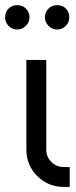

<svg xmlns="http://www.w3.org/2000/svg" viewBox="-35 -736 301 756"><path d="M68.8 -500V-147Q68.8 -85.8 111.3 -43.3Q154.7 0 215.8 0H239.5V-78.3H215.8Q187.2 -78.3 167.2 -98.3Q147.2 -118.3 147.2 -147V-500ZM33.2 -715.8Q12.2 -715.8 -1.3 -702.3Q-14.8 -688.8 -14.8 -667.8Q-14.8 -647.7 -1.3 -634.2Q13 -619.8 33.2 -619.8Q52.5 -619.8 66.8 -634.2Q81.2 -648.5 81.2 -667.8Q81.2 -688 66.8 -702.3Q53.3 -715.8 33.2 -715.8ZM189.8 -715.8Q169.7 -715.8 156.2 -702.3Q141.8 -688 141.8 -667.8Q141.8 -648.5 156.2 -634.2Q170.5 -619.8 189.8 -619.8Q210 -619.8 224.3 -634.2Q237.8 -647.7 237.8 -667.8Q237.8 -688.8 224.3 -702.3Q210.8 -715.8 189.8 -715.8Z"/></svg>

Font: Unageo Variable
Style: Regular
Weight: 300
Designer: Richard Sepsi
Foundry: Richard Sepsi
Version: Version 2.200